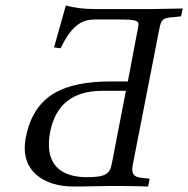

<svg xmlns="http://www.w3.org/2000/svg" viewBox="-20 -678 686 700"><path d="M406 -607C490 -607 489 -603 482 -570L446 -381H386C212 -381 104 -332 74 -176C50 -53 143 2 247 2C311 2 348 0 411 0C453 0 478 1 520 2L525 -22C525 -25 525 -27 522 -27L494 -30C467 -33 458 -45 464 -77L561 -573C568 -610 577 -612 607 -615L637 -618C640 -618 641 -619 641 -622L646 -647L535 -645H326C283 -645 248 -650 220 -658L177 -505L201 -502C244 -591 282 -607 328 -607ZM387 -78C380 -45 365 -32 298 -32C196 -32 141 -83 163 -198C178 -271 221 -347 354 -347H439Z"/></svg>

Font: Libertinus Serif
Style: Italic
Weight: 400
Italic angle: -12°
Designer: Philipp H. Poll, Khaled Hosny
Foundry: Caleb Maclennan
Version: Version 7.050;RELEASE